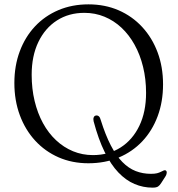

<svg xmlns="http://www.w3.org/2000/svg" viewBox="-20 -734 816 882"><path d="M386.5 -714Q462 -714 524.8 -686.8Q587.5 -659.5 633.2 -610Q679 -560.5 704 -493.5Q729 -426.5 729 -346.5Q729 -266.5 704.2 -200Q679.5 -133.5 633.8 -85Q588 -36.5 525 -10.2Q462 16 386 16Q311.5 16 249.2 -11.2Q187 -38.5 141.5 -88Q96 -137.5 71 -205Q46 -272.5 46 -352.5Q46 -432 70.8 -498.2Q95.5 -564.5 140.8 -612.8Q186 -661 248.5 -687.5Q311 -714 386.5 -714ZM651 -307.5Q651 -371 637.2 -427Q623.5 -483 598.2 -528.5Q573 -574 538 -606.8Q503 -639.5 460 -657.2Q417 -675 367.5 -675Q296 -675 241.5 -640Q187 -605 156.2 -541Q125.5 -477 125.5 -390.5Q125.5 -326.5 139 -270.2Q152.5 -214 177.5 -168.2Q202.5 -122.5 237.5 -89.8Q272.5 -57 315.5 -39.2Q358.5 -21.5 407 -21.5Q479 -21.5 534 -56.5Q589 -91.5 620 -155.8Q651 -220 651 -307.5ZM410 -177Q407.5 -188 410.8 -195.5Q414 -203 422.5 -203.5Q429.5 -204 434.8 -199Q440 -194 443 -182Q464.5 -113.5 489 -66.2Q513.5 -19 542 10Q570.5 39 603.2 51.8Q636 64.5 673 64.5Q691 64.5 701.5 61.8Q712 59 719.2 55.2Q726.5 51.5 733.5 48.5Q739 47 742.2 49.5Q745.5 52 746 57Q746 60.5 745 65Q744 69.5 740.5 75.5L721 106Q714 117.5 706 122.8Q698 128 681 128Q637.5 128 598 111.2Q558.5 94.5 524 58.5Q489.5 22.5 460.8 -35.8Q432 -94 410 -177Z"/></svg>

Font: Fraunces 48pt Soft Wonky Light
Style: Regular
Weight: 300
Version: Version 1.000;[b76b70a41]